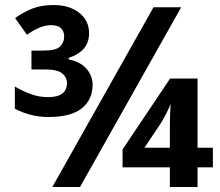

<svg xmlns="http://www.w3.org/2000/svg" viewBox="-20 -743 875 763"><path d="M188 0H298L700 -714H590ZM655 0H765V-78H826V-156H765V-431H656L467 -149V-78H655ZM172 -278Q262 -278 305 -312.5Q348 -347 348 -406Q348 -441 324.5 -469Q301 -497 253 -507V-513Q334 -540 334 -610Q334 -662 294.5 -692.5Q255 -723 193 -723Q144 -723 107.5 -708.5Q71 -694 40 -671L87 -605Q141 -643 182 -643Q235 -643 235 -597Q235 -575 219 -558.5Q203 -542 152 -542H105V-467H160Q208 -467 227 -451.5Q246 -436 246 -413Q246 -357 171 -357Q136 -357 104 -368.5Q72 -380 39 -399V-311Q102 -278 172 -278ZM554 -156 619 -253Q628 -267 640.5 -291.5Q653 -316 658 -330Q655 -282 655 -238V-156Z"/></svg>

Font: Noto Sans UI
Style: Bold
Weight: 700
Designer: Monotype Design Team
Foundry: Monotype Imaging Inc.
Version: Version 1.901